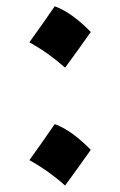

<svg xmlns="http://www.w3.org/2000/svg" viewBox="-20 -659 376 600"><path d="M151 -639.4Q131.7 -611.3 112.1 -583.3Q92.6 -555.3 71.8 -526.7Q103.2 -509.4 131 -489.5Q158.8 -469.5 183.4 -447.5Q204.5 -476 224.4 -503.8Q244.4 -531.7 263.7 -559.1Q237.3 -586.2 209.2 -607.2Q181 -628.3 151 -639.4ZM151 -271.2Q131.7 -243.1 112.1 -215Q92.6 -187 71.8 -158.5Q103.2 -141.2 131 -121.2Q158.8 -101.3 183.4 -79.2Q204.5 -107.8 224.4 -135.6Q244.4 -163.4 263.7 -190.8Q237.3 -217.9 209.2 -239Q181 -260 151 -271.2Z"/></svg>

Font: Pinar-VF-FD
Style: Regular
Weight: 300
Designer: Amin Abedi
Version: Version 3.0